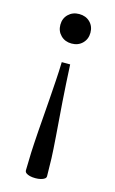

<svg xmlns="http://www.w3.org/2000/svg" viewBox="-110 -491 468 783"><g transform="rotate(15 124.0 -99.5)"><path d="M78.5 226 80.5 151.5Q81 136.5 82.5 113Q84 89.5 86 59Q88 28.5 91 -7Q94 -42.5 96.5 -81Q99 -119.5 101.8 -159Q104.5 -198.5 105.5 -237.5H141Q143 -198.5 145.2 -159Q147.5 -119.5 150.2 -81Q153 -42.5 155.8 -7Q158.5 28.5 160.8 59Q163 89.5 164.5 113Q166 136.5 166.5 151.5L168 226Q168.5 233.5 162.5 238Q156.5 242.5 146.2 245Q136 247.5 123.5 247.5Q110.5 247.5 100.5 245Q90.5 242.5 84.5 238Q78.5 233.5 78.5 226ZM124 -321Q96.5 -321 78.5 -338.8Q60.5 -356.5 60.5 -383.5Q60.5 -410.5 78.5 -428Q96.5 -445.5 124 -445.5Q152 -445.5 169.8 -428Q187.5 -410.5 187.5 -383.5Q187.5 -356.5 169.8 -338.8Q152 -321 124 -321Z"/></g></svg>

Font: Newsreader 16pt 16pt
Style: Regular
Weight: 400
Version: Version 1.003